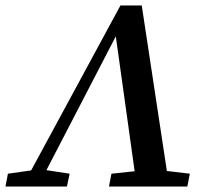

<svg xmlns="http://www.w3.org/2000/svg" viewBox="-49 -683 751 703"><path d="M-29 0 -20 -47 65 -59 392 -663H470L562 -57L646 -47L637 0H350L359 -47L444 -56L375 -550L121 -60L206 -47L196 0Z"/></svg>

Font: Source Serif Pro SemiBold
Style: Italic
Weight: 600
Italic angle: -12°
Designer: Frank Grießhammer
Foundry: Adobe Systems Incorporated
Version: Version 3.001;hotconv 1.0.111;makeotfexe 2.5.65597